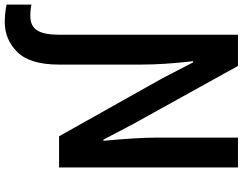

<svg xmlns="http://www.w3.org/2000/svg" viewBox="-172 -683 1047 829"><g transform="rotate(90 351.5 -268.5)"><path d="M86.9 -772.5H221.7L471.7 -321.3L540 -191.4H544.9Q531.2 -341.8 531.2 -414.1V-772.5H660.2V0H525.4L275.4 -445.3L206.1 -579.1H201.2Q215.8 -453.1 215.8 -356.4V1Q215.8 125 162.1 179.7Q108.4 234.4 32.2 234.4Q-5.9 234.4 -43 226.6V119.1Q-24.4 124 6.8 124Q49.8 124 68.4 94.2Q86.9 64.5 86.9 0Z"/></g></svg>

Font: Gothic A1
Style: Bold
Weight: 700
Version: Version 2.50